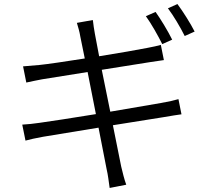

<svg xmlns="http://www.w3.org/2000/svg" viewBox="-20 -869 1040 949"><path d="M749 -810 701 -789C728 -752 762 -691 782 -651L831 -673C811 -714 774 -775 749 -810ZM857 -849 810 -828C838 -791 871 -735 893 -691L942 -713C923 -751 884 -813 857 -849ZM90 -253 106 -174C128 -180 154 -186 193 -193L467 -238L507 -33C514 -4 517 26 522 60L604 44C594 17 586 -17 579 -46L538 -250L789 -290C827 -296 857 -302 877 -304L862 -379C842 -373 815 -367 776 -360L525 -317L483 -524L722 -562C748 -566 776 -570 790 -572L775 -647C759 -643 736 -637 707 -632C663 -623 569 -607 470 -591L449 -702C445 -723 441 -751 439 -770L360 -756C366 -735 373 -714 377 -688L399 -580C304 -565 216 -552 176 -548C144 -545 118 -543 94 -541L110 -461C138 -467 161 -472 188 -477L413 -513L454 -305C338 -286 227 -269 176 -262C150 -258 113 -254 90 -253Z"/></svg>

Font: Noto Sans HK DemiLight
Style: Regular
Weight: 350
Designer: Ryoko NISHIZUKA 西塚涼子 (kana, bopomofo & ideographs); Paul D. Hunt (Latin, Greek & Cyrillic); Sandoll Communications 산돌커뮤니
Foundry: Adobe
Version: Version 2.004;hotconv 1.0.118;makeotfexe 2.5.65603